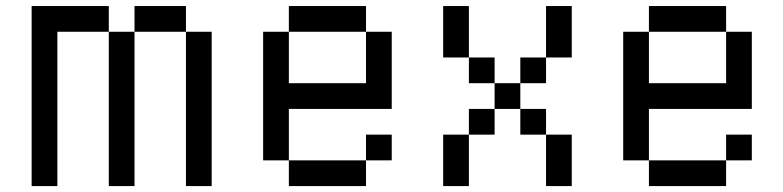

<svg xmlns="http://www.w3.org/2000/svg" viewBox="-20 -628 2644 648"><path d="M607.6 -520.8H694.4V0H607.6ZM607.6 -520.8H434V-607.6H607.6ZM347.2 -520.8H173.6V0H86.8V-607.6H347.2ZM347.2 -520.8H434V0H347.2Z M954.9 -520.8V-607.6H1215.3V-520.8ZM954.9 0V-86.8H1215.3V0ZM1215.3 -520.8H1302.1V-260.4H954.9V-86.8H868.1V-520.8H954.9V-347.2H1215.3ZM1302.1 -86.8H1215.3V-173.6H1302.1Z M1649.3 -347.2H1736.1V-260.4H1649.3ZM1649.3 -347.2H1562.5V-434H1649.3ZM1649.3 -260.4V-173.6H1562.5V-260.4ZM1736.1 -260.4H1822.9V-173.6H1736.1ZM1736.1 -347.2V-434H1822.9V-347.2ZM1562.5 -434H1475.7V-607.6H1562.5ZM1822.9 -434V-607.6H1909.7V-434ZM1822.9 -173.6H1909.7V0H1822.9ZM1562.5 -173.6V0H1475.7V-173.6Z M2170.1 -520.8V-607.6H2430.6V-520.8ZM2170.1 0V-86.8H2430.6V0ZM2430.6 -520.8H2517.4V-260.4H2170.1V-86.8H2083.3V-520.8H2170.1V-347.2H2430.6ZM2517.4 -86.8H2430.6V-173.6H2517.4Z"/></svg>

Font: 8-bit Operator+
Style: Regular
Weight: 400
Designer: GrandChaos9000
Foundry: Grand Chaos Productions
Version: Version 1.2.0 - April 24, 2014